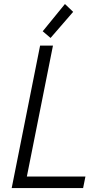

<svg xmlns="http://www.w3.org/2000/svg" viewBox="-20 -950 514 970"><path d="M182.6 -719.7H247.6L115.7 -58.1H411.6L399.9 0H39.1ZM195.8 -792 308.1 -929.7 349.6 -890.1 235.4 -758.3Z"/></svg>

Font: Reddit Sans Vanilla Light
Style: Italic
Weight: 300
Italic angle: -11.25°
Designer: Stephen Hutchings
Version: Version 1.013